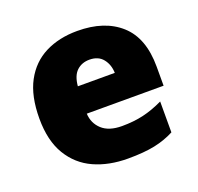

<svg xmlns="http://www.w3.org/2000/svg" viewBox="-105 -677 828 801"><g transform="rotate(-20 309.0 -276.5)"><path d="M315 -563Q436 -563 506 -500Q576 -437 576 -310V-225H235Q237 -182 267.5 -154Q298 -126 356 -126Q408 -126 451 -136Q494 -146 540 -168V-31Q500 -10 452.5 0Q405 10 333 10Q249 10 183.5 -19.5Q118 -49 80 -112Q42 -175 42 -273Q42 -373 76.5 -437Q111 -501 172.5 -532Q234 -563 315 -563ZM322 -433Q288 -433 265.5 -412Q243 -391 239 -345H403Q402 -382 381.5 -407.5Q361 -433 322 -433Z"/></g></svg>

Font: Noto Sans Cherokee Black
Style: Regular
Weight: 900
Designer: Monotype Design Team
Foundry: Monotype Imaging Inc.
Version: Version 2.001; ttfautohint (v1.8.4.7-5d5b)